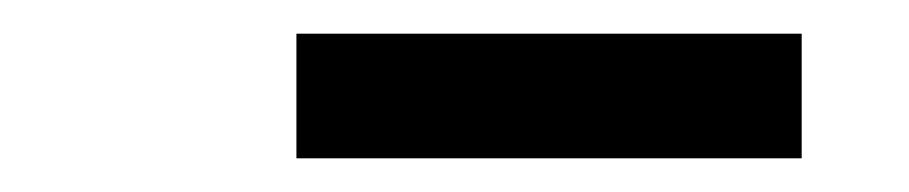

<svg xmlns="http://www.w3.org/2000/svg" viewBox="-20 -737 540 114"><path d="M456 -643H156V-717H456Z"/></svg>

Font: Iosevka Curly Medium Oblique
Style: Regular
Weight: 500
Italic angle: -9°
Monospace: yes
Designer: Belleve Invis
Foundry: Belleve Invis
Version: Version 11.1.0; ttfautohint (v1.8.3)